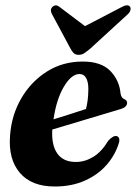

<svg xmlns="http://www.w3.org/2000/svg" viewBox="-20 -686 507 716"><path d="M424.5 -156.5Q411 -110 378.8 -72.5Q346.5 -35 297.2 -12.8Q248 9.5 184 9.5Q97.5 9.5 54 -41.5Q10.5 -92.5 17.5 -180.5Q23 -257 59.5 -319.5Q96 -382 155 -419.2Q214 -456.5 288.5 -456.5Q357 -456.5 391 -421.8Q425 -387 429.5 -338Q432 -320.5 444 -316Q453.5 -312 454 -303Q454 -295.5 448.8 -289.5Q443.5 -283.5 429 -279Q412.5 -274 383 -265.2Q353.5 -256.5 317.2 -245.5Q281 -234.5 243.8 -223.5Q206.5 -212.5 175 -203Q171.5 -145 193.8 -113.5Q216 -82 263 -82Q296.5 -82 327.8 -101Q359 -120 383.5 -161Q402.5 -181.5 415 -178.5Q427.5 -175 424.5 -156.5ZM276.5 -410Q246.5 -410 218.5 -363.2Q190.5 -316.5 179.5 -241Q210.5 -250.5 243.5 -261Q276.5 -271.5 300.5 -279.5Q309 -309.5 309.5 -354Q309.5 -380 301.2 -395Q293 -410 276.5 -410ZM317.5 -505.5Q305 -495 295.2 -488.2Q285.5 -481.5 273.5 -481.5Q261.5 -481.5 255 -487.8Q248.5 -494 242.5 -505.5L173.5 -634Q164.5 -651.5 177 -661.5Q189 -671.5 203.5 -659L297 -588.5L432.5 -659Q456 -672 464.5 -661.5Q468 -657 466.5 -648.8Q465 -640.5 455.5 -632Z"/></svg>

Font: Fraunces 144pt Soft
Style: Bold Italic
Weight: 700
Italic angle: -16°
Version: Version 1.000;[b76b70a41]